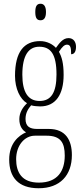

<svg xmlns="http://www.w3.org/2000/svg" viewBox="-20 -762 439 1023"><path d="M196 -654C212 -654 225 -664 225 -698C225 -731 212 -742 196 -742C178 -742 168 -731 168 -698C168 -664 178 -654 196 -654ZM186 241C300 241 363 172 363 64C363 -15 330 -75 240 -75H177C138 -75 116 -89 116 -128C116 -162 131 -183 146 -201C157 -197 180 -195 194 -195C277 -195 319 -259 319 -363C319 -426 309 -459 294 -486C312 -514 324 -524 337 -524C356 -524 359 -507 359 -473C377 -473 385 -489 385 -513C385 -538 372 -559 345 -559C314 -559 295 -530 278 -507C261 -526 230 -543 194 -543C108 -543 60 -486 60 -358C60 -289 87 -234 124 -212C103 -192 83 -164 83 -127C83 -88 101 -67 119 -57C79 -40 29 2 29 88C29 181 76 241 186 241ZM191 -224C129 -224 99 -272 99 -364C99 -468 133 -513 189 -513C250 -513 281 -474 281 -365C281 -270 253 -224 191 -224ZM187 211C95 211 66 155 66 86C66 14 110 -39 166 -39H228C303 -39 325 -2 325 67C325 149 287 211 187 211Z"/></svg>

Font: Noto Serif Sinhala ExtraCondensed ExtraLight
Style: Regular
Weight: 200
Width: 2
Designer: Jelle Bosma - Monotype Design Team
Foundry: Monotype Imaging Inc.
Version: Version 2.007